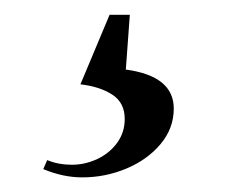

<svg xmlns="http://www.w3.org/2000/svg" viewBox="-20 -20 338 260"><path d="M128.4 0 88.9 94.2Q115.2 97.2 132.1 108.2Q148.9 119.1 148.9 141.1Q148.9 159.2 138.7 173.3Q128.4 187.5 111.8 195.3Q95.2 203.1 77.1 203.1Q59.1 203.1 43.9 196.8L38.6 209Q65.4 220.2 91.3 220.2Q122.6 220.2 151.1 208.3Q179.7 196.3 197.5 175Q215.3 153.8 215.3 127Q215.3 83 150.4 74.2L155.8 0Z"/></svg>

Font: Radley
Style: Italic
Weight: 400
Italic angle: -12°
Designer: Vernon Adams
Foundry: Vernon Adams
Version: Version 1.003; ttfautohint (v1.6)